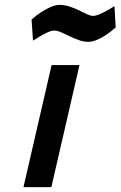

<svg xmlns="http://www.w3.org/2000/svg" viewBox="-20 -765 493 785"><path d="M191 -499H305L190 0H76ZM453 -653Q434 -636 415 -623Q398 -612 378.5 -603Q359 -594 340 -594Q322 -594 302.5 -601Q283 -608 264.5 -617Q246 -626 230 -633Q214 -640 202 -640Q191 -640 176.5 -633.5Q162 -627 148 -619Q132 -610 115 -599L109 -685Q128 -702 148 -715Q165 -726 185 -735.5Q205 -745 224 -745Q245 -745 265.5 -738Q286 -731 303.5 -722.5Q321 -714 335.5 -707Q350 -700 361 -700Q370 -700 385 -706Q400 -712 414 -720Q431 -729 448 -740Z"/></svg>

Font: Panefresco 800wt
Style: Italic
Weight: 800
Foundry: Campivisivi & Chank Co
Version: Version 1.001